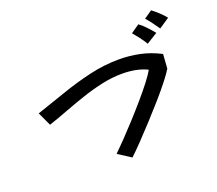

<svg xmlns="http://www.w3.org/2000/svg" viewBox="-126 -949 1252 1110"><g transform="rotate(-20 500.0 -393.5)"><path d="M916 -658Q904 -676 885 -701.5Q866 -727 853 -741L902 -775Q922 -760 943 -740.5Q964 -721 980 -701ZM818 -600Q805 -622 786 -647Q767 -672 753 -688L805 -724Q824 -711 846.5 -687Q869 -663 886 -642ZM431 -63Q457 -88 495 -127.5Q533 -167 575.5 -213.5Q618 -260 658 -306.5Q698 -353 728.5 -392.5Q759 -432 772 -457Q736 -474 698 -481Q660 -488 619 -488Q557 -488 493 -474Q429 -460 365.5 -438.5Q302 -417 241.5 -394Q181 -371 127 -353L88 -437Q175 -466 265 -497.5Q355 -529 447 -550.5Q539 -572 630 -572Q694 -572 756.5 -559Q819 -546 881 -514L875 -426Q861 -402 828.5 -360.5Q796 -319 753 -270Q710 -221 664.5 -171.5Q619 -122 578.5 -80Q538 -38 510 -12Z"/></g></svg>

Font: Stick
Style: Regular
Weight: 400
Designer: Fontworks Inc.
Foundry: Fontworks Inc.
Version: Version 1.100